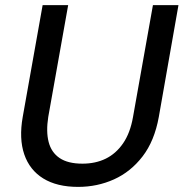

<svg xmlns="http://www.w3.org/2000/svg" viewBox="-20 -720 719 752"><path d="M286 12Q203 12 149.5 -21Q96 -54 75 -115.5Q54 -177 69 -262L147 -700H247L169 -262Q160 -205 170.5 -164Q181 -123 213.5 -101Q246 -79 303 -79Q354 -79 394 -98.5Q434 -118 462 -158.5Q490 -199 501 -262L579 -700H679L602 -262Q585 -168 538.5 -107.5Q492 -47 426.5 -17.5Q361 12 286 12Z"/></svg>

Font: DM Sans 24pt Medium
Style: Italic
Weight: 500
Italic angle: -10°
Designer: Colophon Foundry, Jonny Pinhorn
Foundry: Colophon Foundry
Version: Version 4.004;gftools[0.9.30]